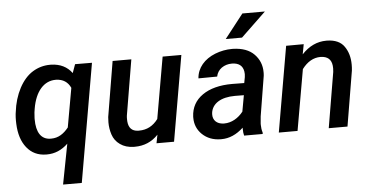

<svg xmlns="http://www.w3.org/2000/svg" viewBox="-59 -865 2292 1182"><g transform="rotate(-5 1087.0 -273.5)"><path d="M31.7 -254.9C30.3 -241.7 29.8 -228.5 29.8 -215.3C29.8 -208.5 29.8 -201.7 30.3 -194.8C32.7 -132.8 48.3 -83.5 77.6 -46.9C106.9 -9.8 147 9.3 197.3 9.8C198.7 9.8 200.7 9.8 202.1 9.8C251 9.8 294.4 -8.8 332.5 -45.4L284.7 203.1H400.4L527.3 -528.3L422.9 -528.8L403.8 -475.6C374 -516.1 331.1 -537.1 274.9 -538.6C272.9 -538.6 271 -538.6 269.5 -538.6C230 -538.6 194.3 -528.3 161.6 -508.3C128.9 -488.3 100.6 -456.5 77.6 -413.6C54.7 -370.1 39.6 -320.8 33.2 -265.1ZM151.4 -277.8C169.4 -384.8 223.6 -443.4 294.9 -443.4C295.9 -443.4 297.4 -443.4 298.3 -443.4C340.8 -441.9 370.1 -422.9 387.2 -385.7L344.2 -144.5C314.9 -107.9 281.2 -85 237.3 -85C235.4 -85 233.4 -85 231.4 -85C174.3 -86.4 145.5 -131.8 145.5 -211.9C145.5 -214.4 145.5 -216.8 145.5 -219.7L147.9 -254.9Z M879.9 0H988.3L1079.6 -528.3H963.9L897.5 -148.4C867.2 -107.4 828.1 -86.9 780.3 -86.9C777.8 -86.9 775.9 -86.9 773.4 -86.9C735.8 -88.4 715.8 -109.4 712.4 -149.9C711.9 -154.8 711.9 -159.7 711.9 -164.6C711.9 -171.4 711.9 -178.2 712.9 -185.1L770.5 -528.3H654.8L597.7 -186.5C596.7 -175.3 596.2 -164.1 596.2 -153.8C596.2 -127.9 600.1 -102.5 608.4 -77.6C616.7 -52.7 631.8 -31.7 654.8 -15.6C677.2 0.5 705.6 9.3 739.7 9.8C741.7 9.8 743.2 9.8 745.1 9.8C802.7 9.8 851.1 -10.7 890.1 -52.2Z M1360.4 -602.1H1460.9L1615.2 -750H1476.1ZM1536.1 0 1536.6 -8.8C1531.7 -24.4 1529.3 -40.5 1529.3 -56.6C1529.3 -59.6 1529.3 -62 1529.3 -64.9L1533.2 -108.9L1573.7 -356.4C1574.7 -364.3 1574.7 -371.6 1574.7 -378.9C1574.7 -421.9 1560.1 -459 1530.3 -489.7C1500.5 -520.5 1456.5 -536.6 1398.9 -538.1C1397 -538.1 1395.5 -538.1 1393.6 -538.1C1357.4 -538.1 1322.3 -531.2 1288.6 -518.1C1220.7 -491.2 1176.3 -440.4 1171.9 -375.5L1287.6 -376.5C1292 -398.4 1303.2 -416 1321.3 -429.2C1339.8 -441.9 1360.4 -448.2 1383.8 -448.2C1384.8 -448.2 1386.2 -448.2 1387.2 -448.2C1427.2 -447.3 1450.7 -429.2 1457 -394C1458 -388.7 1458.5 -382.8 1458.5 -377C1458.5 -371.1 1458 -364.7 1457 -358.4L1450.2 -322.3L1375 -323.2C1298.3 -323.2 1236.8 -307.1 1191.4 -275.4C1146 -243.7 1121.6 -199.7 1119.1 -144C1119.1 -141.1 1119.1 -138.7 1119.1 -136.2C1119.1 -95.2 1133.8 -61 1162.6 -33.2C1191.9 -5.4 1229.5 9.3 1275.4 9.8C1276.9 9.8 1278.3 9.8 1280.3 9.8C1328.6 9.8 1374 -9.8 1416.5 -49.3C1416.5 -46.4 1416.5 -43.9 1416.5 -41C1416.5 -24.9 1418 -11.2 1421.4 0ZM1302.2 -85C1259.3 -86.4 1236.8 -111.8 1236.8 -145C1236.8 -148.9 1236.8 -152.3 1237.3 -156.2C1244.6 -213.4 1298.8 -248.5 1386.2 -248.5L1441.4 -248L1423.3 -147.9C1394 -110.4 1352.1 -85 1306.2 -85C1304.7 -85 1303.7 -85 1302.2 -85Z M1727.1 -528.3 1635.7 0H1751.5L1817.4 -376.5C1850.1 -419.9 1888.2 -441.4 1931.2 -441.4C1931.6 -441.4 1932.6 -441.4 1933.1 -441.4C1975.1 -440.4 1998 -420.4 2002.4 -381.8C2002.9 -376.5 2003.4 -371.1 2003.4 -365.2C2003.4 -357.9 2002.9 -350.6 2002 -342.8L1944.3 0H2060.1L2117.2 -341.3C2118.7 -354 2119.1 -366.2 2119.1 -377.9C2119.1 -421.9 2108.4 -459.5 2086.9 -490.2C2065.9 -521 2030.3 -537.1 1981 -538.1C1979.5 -538.1 1978 -538.1 1976.6 -538.1C1918.9 -538.1 1868.2 -514.2 1824.2 -466.8L1835.9 -528.8Z"/></g></svg>

Font: Roboto Medium
Style: Italic
Weight: 500
Italic angle: -12°
Designer: Google
Version: Version 2.137; 2017